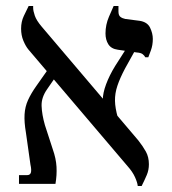

<svg xmlns="http://www.w3.org/2000/svg" viewBox="-20 -610 570 637"><path d="M437 7Q436 -4 428 -22Q420 -40 403 -59L74 -446Q65 -457 57.5 -475Q50 -493 50 -515Q50 -538 59 -557Q68 -576 75 -590H90V-584Q90 -574 95.5 -558Q101 -542 118 -522L439 -144Q454 -125 464 -107Q474 -89 474 -65Q474 -46 467 -29.5Q460 -13 450 7ZM43 0V-29H70Q80 -29 82.5 -37.5Q85 -46 81 -64L66 -170Q60 -205 61.5 -230.5Q63 -256 73 -278Q83 -300 100 -324L145 -388L168 -360L137 -315Q117 -287 118 -258.5Q119 -230 129 -195L155 -115Q166 -84 167.5 -56.5Q169 -29 164 0ZM371 -220 321 -278Q321 -301 332 -330.5Q343 -360 362 -391L401 -452L430 -446L395 -383Q378 -351 369.5 -325.5Q361 -300 361.5 -275.5Q362 -251 371 -220ZM462 -420Q459 -426 453 -430.5Q447 -435 433 -436L371 -445Q349 -448 339.5 -463Q330 -478 330 -499Q330 -528 341.5 -554.5Q353 -581 357 -590H373V-572Q373 -559 379.5 -554Q386 -549 396 -547L443 -541Q469 -537 478 -518Q487 -499 487 -481Q487 -460 480.5 -442.5Q474 -425 472 -420Z"/></svg>

Font: Frank Ruhl Libre
Style: Regular
Weight: 400
Designer: Yanek Iontef
Foundry: Fontef
Version: Version 6.004